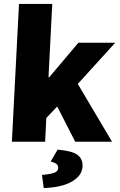

<svg xmlns="http://www.w3.org/2000/svg" viewBox="-20 -716 608 970"><path d="M76 -696H244L225 -326H229L376 -500H562L373 -292L546 0H360L269 -178L214 -120L208 0H40ZM271 40Q344 46 371.5 66.5Q399 87 397 126Q395 153 378.5 172.5Q362 192 335.5 205.5Q309 219 274 226Q239 233 201 234L192 168Q228 165 250.5 158Q273 151 274 134Q275 122 267 114Q259 106 236 100L271 40Z"/></svg>

Font: Kilde Sans Black
Style: Regular
Weight: 900
Italic angle: -3°
Designer: Paul D. Hunt
Foundry: Adobe Systems Incorporated
Version: Version 1.050;PS Version 1.000;hotconv 1.0.70;makeotf.lib2.5